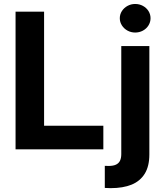

<svg xmlns="http://www.w3.org/2000/svg" viewBox="-20 -767 843 986"><path d="M59.9 -707H206.4V-121.2H510.7V0H59.9ZM747 -530.3V26.5Q747 86.2 723.6 124.6Q700.1 162.9 656.1 181.1Q612 199.2 548 199.2Q538.6 199.2 518.2 198.1V84.6Q527 85.2 538.1 85.2Q561.4 85.2 575.7 78.4Q589.9 71.7 596.4 58.1Q602.8 44.6 602.8 24.3V-530.3ZM595.2 -673.3Q595.2 -693.3 606 -710.2Q616.9 -727 635 -736.8Q653.1 -746.6 674.2 -746.6Q695.8 -746.6 713.9 -736.8Q732 -727 742.6 -710.2Q753.1 -693.3 753.1 -673.3Q753.1 -653.7 742.6 -636.6Q732 -619.5 713.9 -609.7Q695.8 -599.9 674.2 -599.9Q653.1 -599.9 635 -609.7Q616.9 -619.5 606 -636.6Q595.2 -653.7 595.2 -673.3Z"/></svg>

Font: WEMIX Pretendard Variable
Style: Regular
Weight: 400
Designer: Base glyphs from Inter by Rasmus Andersson; Hangeul glyphs from Noto Sans CJK(Source Han Sans) by Jang Soo-young and Kan
Foundry: Kil Hyung-jin
Version: Version 1.000;Glyphs 3.2 (3208)